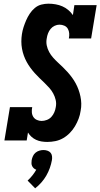

<svg xmlns="http://www.w3.org/2000/svg" viewBox="-20 -763 545 1043"><path d="M237 8Q221 8 205.5 5.5Q190 3 176 -3.5Q162 -10 151 -20Q140 -30 132 -43L125 0H4L34 -181H155Q152 -167 153 -153Q154 -139 161 -128Q168 -117 180.5 -111.5Q193 -106 206 -106Q220 -106 234.5 -111.5Q249 -117 259 -128Q269 -139 275 -153Q281 -167 283 -181Q287 -201 282.5 -220Q278 -239 269 -255.5Q260 -272 247.5 -286Q235 -300 221.5 -313Q208 -326 194.5 -339Q181 -352 168.5 -366Q156 -380 145 -395Q134 -410 125 -426.5Q116 -443 109.5 -461Q103 -479 99.5 -498.5Q96 -518 96 -537.5Q96 -557 99 -577Q102 -597 108 -615.5Q114 -634 122 -652.5Q130 -671 141.5 -688.5Q153 -706 169 -719.5Q185 -733 204.5 -738Q224 -743 243 -743Q263 -743 282.5 -739.5Q302 -736 319 -728.5Q336 -721 350.5 -709Q365 -697 376 -681L384 -735H505L475 -554H354Q357 -568 356 -581.5Q355 -595 348.5 -606.5Q342 -618 329.5 -623.5Q317 -629 303 -629Q290 -629 277 -623Q264 -617 255 -606Q246 -595 241 -582Q236 -569 234 -555Q230 -535 234 -516Q238 -497 247 -480.5Q256 -464 268.5 -450Q281 -436 294.5 -423.5Q308 -411 321.5 -398Q335 -385 347.5 -371Q360 -357 371 -342Q382 -327 391 -310.5Q400 -294 406.5 -276Q413 -258 417 -239Q421 -220 421.5 -200.5Q422 -181 418 -161Q415 -139 407 -118Q399 -97 387.5 -77.5Q376 -58 359.5 -41Q343 -24 323 -12.5Q303 -1 281 3.5Q259 8 237 8ZM171 260 130 218Q144 205 156 190Q168 175 177 159Q169 156 163.5 151Q158 146 154.5 139Q151 132 151 123.5Q151 115 152 107Q154 96 159 85Q164 74 173 66.5Q182 59 193.5 55.5Q205 52 216 52Q227 52 237.5 55.5Q248 59 254.5 66.5Q261 74 262.5 85Q264 96 262 107Q258 129 250.5 150Q243 171 231.5 191Q220 211 204.5 228.5Q189 246 171 260Z"/></svg>

Font: Iosevka Curly Slab HvObl
Style: Regular
Weight: 900
Italic angle: -9°
Monospace: yes
Designer: Belleve Invis
Foundry: Belleve Invis
Version: Version 11.1.0; ttfautohint (v1.8.3)